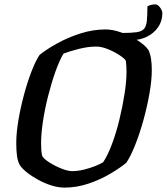

<svg xmlns="http://www.w3.org/2000/svg" viewBox="-20 -854 759 874"><path d="M273 0Q245 0 213.5 -10Q182 -20 153 -36Q124 -52 101.5 -70Q79 -88 70 -103Q61 -119 57.5 -143.5Q54 -168 54 -203Q54 -248 63.5 -305Q73 -362 88.5 -420Q104 -478 122.5 -526.5Q141 -575 160 -604Q191 -629 239.5 -656Q288 -683 345.5 -701.5Q403 -720 461 -720Q494 -720 534 -705.5Q574 -691 607.5 -669.5Q641 -648 656 -626Q664 -609 667.5 -586Q671 -563 671 -535Q671 -489 660.5 -429Q650 -369 633 -307.5Q616 -246 595.5 -194.5Q575 -143 555 -113Q527 -90 482.5 -63.5Q438 -37 384 -18.5Q330 0 273 0ZM309 -75Q334 -75 362.5 -82Q391 -89 414.5 -98.5Q438 -108 450 -116Q471 -148 490 -199Q509 -250 523.5 -309.5Q538 -369 547 -427Q556 -485 556 -529Q556 -541 555 -554Q554 -567 553 -577Q549 -586 526 -601.5Q503 -617 473 -629.5Q443 -642 418 -642Q381 -642 339.5 -631.5Q298 -621 269 -610Q250 -578 232 -527Q214 -476 199 -417Q184 -358 175.5 -301.5Q167 -245 167 -201Q167 -186 168 -171.5Q169 -157 172 -144Q180 -130 205.5 -114Q231 -98 260 -86.5Q289 -75 309 -75ZM576 -671Q555 -671 537 -680L538 -704Q579 -704 602.5 -707.5Q626 -711 636 -723Q646 -735 648.5 -759Q651 -783 651 -825Q662 -831 671 -832.5Q680 -834 688 -834Q698 -834 708.5 -820Q719 -806 719 -794Q719 -758 700 -730.5Q681 -703 649 -687Q617 -671 576 -671Z"/></svg>

Font: Texturina 72pt 72pt SemiBold
Style: Italic
Weight: 600
Italic angle: -11°
Designer: Guillermo Torres Carreño
Foundry: Omnibus-Type
Version: Version 1.002; ttfautohint (v1.8.3)